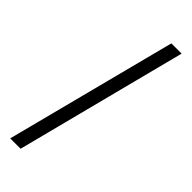

<svg xmlns="http://www.w3.org/2000/svg" viewBox="-320 -863 1059 1059"><g transform="rotate(45 209.0 -333.5)"><path d="M298 -833 40 166H121L378 -833Z"/></g></svg>

Font: Noto Sans Devanagari SemiCondensed
Style: Regular
Weight: 400
Width: 4
Designer: Jelle Bosma - Monotype Design Team
Foundry: Monotype Imaging Inc.
Version: Version 2.004